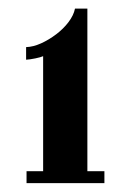

<svg xmlns="http://www.w3.org/2000/svg" viewBox="-20 -766 296 434"><path d="M40 -352V-379H77.5V-639Q72 -636.5 59.8 -634Q47.5 -631.5 39 -631V-659.5Q55 -660 72.8 -668Q90.5 -676 107 -688.5Q123.5 -701 135 -716.2Q146.5 -731.5 149.5 -746.5H177.5V-379H216V-352Z"/></svg>

Font: Imbue Thin 10pt SemiBold
Style: Regular
Weight: 600
Version: Version 1.102